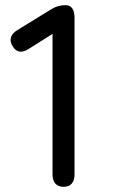

<svg xmlns="http://www.w3.org/2000/svg" viewBox="-20 -722 438 742"><path d="M226 0C253 0 268 -17 268 -48V-654C268 -685 256 -702 234 -702C212 -702 195 -697 176 -685L46 -605C20 -589 14 -566 29 -543C43 -519 65 -516 91 -533L183 -591V-48C183 -17 198 0 226 0Z"/></svg>

Font: 寒蝉半圆体
Style: Regular
Weight: 400
Designer: Yoshimichi Ohira & Warren
Foundry: ChillType
Version: Version 1.800;Glyphs 3.1.1 (3135)